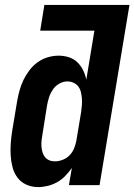

<svg xmlns="http://www.w3.org/2000/svg" viewBox="-20 -755 548 783"><path d="M135 8Q110 8 87.5 -2Q65 -12 51 -31Q37 -50 31 -73.5Q25 -97 23.5 -122Q22 -147 24 -172.5Q26 -198 30 -223L50 -343Q54 -365 60 -387Q66 -409 76 -429.5Q86 -450 100.5 -469Q115 -488 134 -501.5Q153 -515 175 -521.5Q197 -528 219 -528Q241 -528 261 -521.5Q281 -515 295.5 -501Q310 -487 319 -468.5Q328 -450 332 -430L365 -630H144L161 -735H508L386 0H261L273 -70Q261 -53 246 -37.5Q231 -22 213 -12Q195 -2 175 3Q155 8 135 8ZM204 -97Q219 -97 235 -103Q251 -109 263 -121Q275 -133 281.5 -148.5Q288 -164 291 -179L311 -299Q313 -313 314 -326.5Q315 -340 314 -353Q313 -366 310 -379Q307 -392 299.5 -402Q292 -412 280 -417.5Q268 -423 255 -423Q238 -423 222 -414Q206 -405 196 -390.5Q186 -376 180.5 -359.5Q175 -343 172 -326L153 -206Q151 -194 149.5 -182Q148 -170 149 -158Q150 -146 153 -135Q156 -124 163 -115Q170 -106 180.5 -101.5Q191 -97 204 -97Z"/></svg>

Font: Iosevka SS04 Extrabold Oblique
Style: Regular
Weight: 800
Italic angle: -9°
Monospace: yes
Designer: Belleve Invis
Foundry: Belleve Invis
Version: Version 19.0.0; ttfautohint (v1.8.4)